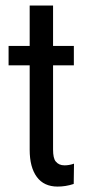

<svg xmlns="http://www.w3.org/2000/svg" viewBox="-20 -669 327 698"><path d="M172.9 -502H246.6H248.5V-500V-433.6V-431.6H246.6H172.9V-125.5Q172.9 -93.3 182.6 -82Q193.8 -67.9 214.4 -67.9Q230.5 -67.9 246.6 -73.2L249 -74.2V-71.3L248 -2V-0.5L247.1 0Q218.8 9.3 189.5 9.3Q139.6 9.3 113.8 -25.9Q87.9 -61 87.9 -124.5V-431.6H13.2H11.2V-433.6V-500V-502H13.2H87.9V-647V-648.9H89.4H171.4H172.9V-647Z"/></svg>

Font: MAUL Condensed
Style: Condensed Regular
Weight: 400
Designer: MAUL
Version: Version 1.0; 2020; ttfautohint (v1.8.3)